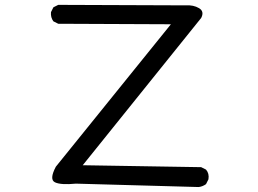

<svg xmlns="http://www.w3.org/2000/svg" viewBox="-20 -754 1040 774"><path d="M286.1 -13.7Q225.6 -7.8 201.7 -19Q177.7 -30.3 205.1 -82L668.9 -656.2L214.8 -658.2L195.3 -668Q183.6 -683.6 185.5 -705.1L195.3 -724.6L214.8 -734.4L729.5 -732.4Q759.8 -734.4 782.2 -721.2Q804.7 -708 791 -681.6L313.5 -87.9L791 -80.1L810.5 -70.3Q824.2 -54.7 820.3 -31.2L810.5 -11.7Q796.9 -2 781.2 0Z"/></svg>

Font: NaikaiFont
Style: Regular-Lite
Weight: 400
Version: Version 1.67